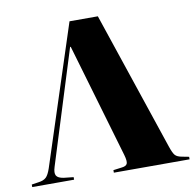

<svg xmlns="http://www.w3.org/2000/svg" viewBox="-89 -812 906 894"><g transform="rotate(-10 364.0 -365.0)"><path d="M-8 0V-12L25 -17Q49 -20 61 -31.5Q73 -43 83 -73L297 -730H431L651 -76Q662 -43 671.5 -32.5Q681 -22 705 -18L736 -12V0H378V-12L416 -17Q439 -19 444 -30.5Q449 -42 440 -73L282 -612H279L111 -75Q102 -47 109.5 -34Q117 -21 144 -17L190 -12V0Z"/></g></svg>

Font: Literata 72pt ExtraBold
Style: Regular
Weight: 800
Designer: Latin by Veronika Burian and Jose Scaglione. Greek by Irene Vlachou. Cyrillic by Vera Evstafieva.
Foundry: TypeTogether
Version: Version 3.002